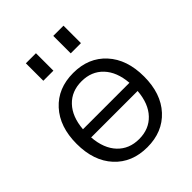

<svg xmlns="http://www.w3.org/2000/svg" viewBox="-209 -857 987 987"><g transform="rotate(-45 284.5 -363.5)"><path d="M106.9 -63Q40 -135.7 40 -259.8Q40 -383.8 106.9 -457Q173.8 -530.3 285.2 -530.3Q396.5 -530.3 463.4 -457Q530.3 -383.8 530.3 -259.8Q530.3 -135.7 463.4 -63Q396.5 9.8 285.2 9.8Q173.8 9.8 106.9 -63ZM116.2 -230.5Q123 -144.5 168 -97.2Q212.9 -49.8 285.2 -49.8Q357.4 -49.8 402.3 -97.2Q447.3 -144.5 454.1 -230.5ZM116.2 -290H454.1Q447.3 -375 402.3 -422.4Q357.4 -469.7 285.2 -469.7Q212.9 -469.7 168 -422.4Q123 -375 116.2 -290ZM148.4 -610.4V-737.3H221.7V-610.4ZM347.7 -610.4V-737.3H421.9V-610.4Z"/></g></svg>

Font: GenEi M Gothic v2 Regular
Style: Regular
Weight: 400
Version: Version 2.0